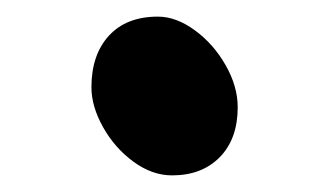

<svg xmlns="http://www.w3.org/2000/svg" viewBox="-20 -485 390 231"><path d="M90 -380Q90 -419 111 -442Q132 -465 170 -465Q192 -465 214.5 -448.5Q237 -432 251.5 -406.5Q266 -381 266 -356Q266 -318 244.5 -296Q223 -274 187 -274Q163 -274 140.5 -290.5Q118 -307 104 -332Q90 -357 90 -380Z"/></svg>

Font: Iansui 0.93
Style: Regular
Weight: 400
Designer: But Ko / Fontworks Inc.
Foundry: zi-hi.com / Fontworks Inc.
Version: Version 0.931